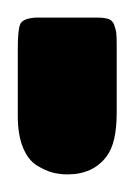

<svg xmlns="http://www.w3.org/2000/svg" viewBox="-23 47 152 217"><path d="M-2.9 102.1Q-2.9 80.1 0 74Q2.9 67.9 17.1 66.9H86.9Q94.7 66.9 99.4 68.4Q104 69.8 106 75Q107.9 80.1 108.4 84Q108.9 87.9 108.9 99.1V174.8Q108.9 209 97.2 224.1Q82 244.1 53.2 244.1Q45.4 244.1 37.1 242.2Q28.8 240.2 18.8 234.1Q8.8 228 2.9 213.6Q-2.9 199.2 -2.9 178.2Z"/></svg>

Font: CMU Sans Serif Demi Condensed
Style: DemiCondensed
Weight: 600
Width: 3
Version: Version 0.7.0